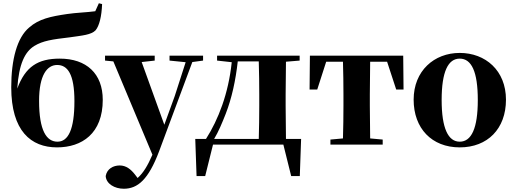

<svg xmlns="http://www.w3.org/2000/svg" viewBox="-20 -888 3162 1179"><path d="M333 -18C266 -18 220 -85 220 -269C220 -428 270 -489 331 -489C395 -489 437 -433 437 -267C437 -93 399 -18 333 -18ZM330 17C483 17 611 -68 611 -275C611 -436 511 -528 347 -528C213 -528 136 -479 86 -344C96 -496 133 -570 191 -606C244 -638 300 -646 410 -659C486 -670 540 -674 567 -702C590 -730 604 -787 607 -863L587 -868L565 -819C514 -812 446 -810 393 -802C291 -787 219 -772 159 -719C85 -657 49 -523 49 -352C49 -84 170 17 330 17Z M1021 -516 1120 -506 1053 -298 989 -122 850 -507 930 -516V-546H625V-516L676 -511L916 62C887 129 860 174 825 205L809 184C784 152 755 128 715 128C676 128 637 148 629 193C632 241 684 271 740 271C825 271 891 216 957 41L1161 -507L1227 -516V-546H1021Z M1313 -516 1403 -506C1383 -314 1321 -154 1245 -35H1179L1187 193H1240L1288 0H1568H1720L1768 193H1821L1829 -35H1736L1734 -238V-308L1736 -509L1820 -516V-546H1313ZM1569 -35H1295C1322 -80 1344 -133 1366 -189C1403 -284 1427 -394 1440 -511H1569C1571 -453 1572 -365 1572 -308V-238C1572 -181 1571 -93 1569 -35Z M2085 0H2330V-31L2253 -38L2251 -238V-308L2253 -509H2357L2413 -338H2458L2456 -546H1883L1881 -338H1928L1983 -509H2086C2088 -451 2089 -364 2089 -308V-238C2089 -182 2088 -96 2086 -38L2009 -31V0Z M2803 17C2974 17 3087 -97 3087 -276C3087 -455 2961 -563 2803 -563C2646 -563 2520 -453 2520 -276C2520 -100 2631 17 2803 17ZM2803 -18C2732 -18 2692 -100 2692 -274C2692 -449 2732 -528 2803 -528C2875 -528 2914 -449 2914 -274C2914 -100 2875 -18 2803 -18Z"/></svg>

Font: Source Han Serif KR Heavy
Style: Regular
Weight: 900
Designer: Ryoko NISHIZUKA 西塚涼子 (kana & ideographs); Frank Grießhammer (Latin, Greek & Cyrillic); Wenlong ZHANG 张文龙 (bopomofo); San
Foundry: Adobe
Version: Version 2.001;hotconv 1.1.0;makeotfexe 2.6.0